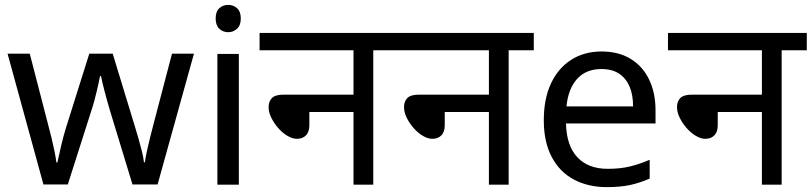

<svg xmlns="http://www.w3.org/2000/svg" viewBox="-20 -757 3327 787"><path d="M431 -303Q425 -324 419 -344.5Q413 -365 408.5 -383.5Q404 -402 400 -418Q396 -434 394 -445H390Q388 -434 384.5 -418Q381 -402 376.5 -383Q372 -364 366.5 -343.5Q361 -323 354 -302L258 -1H158L11 -537H102L176 -251Q184 -222 191 -192.5Q198 -163 203.5 -136.5Q209 -110 211 -91H215Q218 -103 222 -121Q226 -139 230.5 -159Q235 -179 240.5 -199Q246 -219 251 -235L346 -537H442L534 -235Q541 -212 548.5 -186Q556 -160 562 -135.5Q568 -111 570 -92H574Q576 -109 581.5 -134.5Q587 -160 594.5 -190.5Q602 -221 610 -251L685 -537H775L626 -1H523Z M959 -536V0H871V-536ZM916 -737Q936 -737 951.5 -723.5Q967 -710 967 -681Q967 -653 951.5 -639Q936 -625 916 -625Q894 -625 879 -639Q864 -653 864 -681Q864 -710 879 -723.5Q894 -737 916 -737Z M1044 -622H1613V-551H1510V0H1429V-298H1248V-244Q1248 -216 1234 -202Q1220 -188 1197 -188Q1179 -188 1158.5 -200Q1138 -212 1120.5 -232Q1103 -252 1092 -274.5Q1081 -297 1081 -318Q1081 -341 1094.5 -355Q1108 -369 1142 -369H1429V-551H1044Z M1599 -622H2168V-551H2065V0H1984V-298H1803V-244Q1803 -216 1789 -202Q1775 -188 1752 -188Q1734 -188 1713.5 -200Q1693 -212 1675.5 -232Q1658 -252 1647 -274.5Q1636 -297 1636 -318Q1636 -341 1649.5 -355Q1663 -369 1697 -369H1984V-551H1599Z M2446 -546Q2515 -546 2564.5 -516Q2614 -486 2640.5 -431.5Q2667 -377 2667 -304V-251H2300Q2302 -160 2346.5 -112.5Q2391 -65 2471 -65Q2522 -65 2561.5 -74.5Q2601 -84 2643 -102V-25Q2602 -7 2562 1.5Q2522 10 2467 10Q2391 10 2332.5 -21Q2274 -52 2241.5 -113.5Q2209 -175 2209 -264Q2209 -352 2238.5 -415Q2268 -478 2321.5 -512Q2375 -546 2446 -546ZM2445 -474Q2382 -474 2345.5 -433.5Q2309 -393 2302 -321H2575Q2575 -367 2561 -401Q2547 -435 2518.5 -454.5Q2490 -474 2445 -474Z M2718 -622H3287V-551H3184V0H3103V-298H2922V-244Q2922 -216 2908 -202Q2894 -188 2871 -188Q2853 -188 2832.5 -200Q2812 -212 2794.5 -232Q2777 -252 2766 -274.5Q2755 -297 2755 -318Q2755 -341 2768.5 -355Q2782 -369 2816 -369H3103V-551H2718Z"/></svg>

Font: hindi25
Style: Book
Weight: 400
Designer: Jelle Bosma - Monotype Design Team
Foundry: Monotype Imaging Inc.
Version: Version 2.003